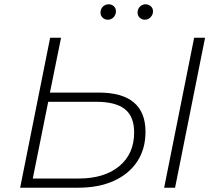

<svg xmlns="http://www.w3.org/2000/svg" viewBox="-20 -876 1015 896"><path d="M440 -444Q659 -444 659 -261Q659 -181 620.5 -122.5Q582 -64 511.5 -32Q441 0 344 0H74L214 -700H265L213 -444ZM348 -43Q467 -43 536.5 -100.5Q606 -158 606 -258Q606 -332 563 -366.5Q520 -401 428 -401H205L133 -43ZM746 0 886 -700H937L797 0ZM656 -784Q642 -784 632 -793.5Q622 -803 622 -817Q622 -834 633 -845Q644 -856 659 -856Q673 -856 683.5 -847Q694 -838 694 -823Q694 -807 682.5 -795.5Q671 -784 656 -784ZM483 -784Q469 -784 459 -793.5Q449 -803 449 -817Q449 -834 460 -845Q471 -856 487 -856Q501 -856 511 -847Q521 -838 521 -823Q521 -807 510 -795.5Q499 -784 483 -784Z"/></svg>

Font: Montserrat Light
Style: Italic
Weight: 300
Italic angle: -11.3°
Designer: Julieta Ulanovsky
Foundry: Julieta Ulanovsky
Version: Version 9.000; ttfautohint (v1.8.4.7-5d5b)